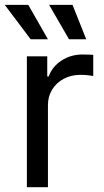

<svg xmlns="http://www.w3.org/2000/svg" viewBox="-35 -781 432 801"><path d="M77.1 0V-545.9H162.1V-461.9H168Q183.1 -503.4 221.9 -528.6Q260.7 -553.7 309.6 -553.7Q319.3 -553.7 332.8 -553.2Q346.2 -552.7 354 -552.2V-463.9Q350.1 -464.8 334.5 -466.8Q318.8 -468.8 301.3 -468.8Q262.2 -468.8 231.2 -452.4Q200.2 -436 182.6 -407.5Q165 -378.9 165 -341.8V0ZM252.9 -617.2 169.9 -760.7H267.6L324.7 -617.2ZM92.8 -617.2 -15.1 -760.7H83L165 -617.2Z"/></svg>

Font: Inter Variable
Style: Regular
Weight: 400
Designer: Rasmus Andersson
Foundry: rsms
Version: Version 4.001;git-9221beed3